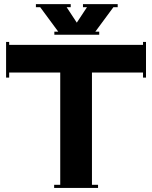

<svg xmlns="http://www.w3.org/2000/svg" viewBox="-20 -920 745 940"><path d="M246.1 -750V-765.1H265.1L176.8 -884.8H155.8V-899.9H326.2V-884.8H306.2L356 -809.1L405.8 -884.8H386.2V-899.9H556.2V-884.8H535.2L446.8 -765.1H465.8V-750ZM245.1 0V-15.1H274.9V-564.9H24.9V-540H9.8V-714.8H24.9V-700.2H680.2V-714.8H694.8V-540H680.2V-564.9H430.2V-15.1H460V0Z"/></svg>

Font: Copperplate CC
Style: Bold
Weight: 700
Designer: indestructible type*
Foundry: Cowboy Collective
Version: Version 1.000